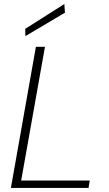

<svg xmlns="http://www.w3.org/2000/svg" viewBox="-20 -932 541 952"><path d="M34 0 158 -700H203L85 -37H425L419 0ZM106 -753 105 -789 299 -912 302 -869Z"/></svg>

Font: DM Sans ExtraLight
Style: Italic
Weight: 250
Italic angle: -10°
Designer: Colophon Foundry, Jonny Pinhorn
Foundry: Colophon Foundry
Version: Version 4.004;gftools[0.9.30]